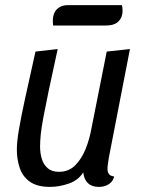

<svg xmlns="http://www.w3.org/2000/svg" viewBox="-20 -712 559 752"><path d="M176 20Q126 20 97.5 0Q69 -20 57.5 -53.5Q46 -87 46 -126Q46 -157 54 -204Q62 -251 78 -325Q94 -399 119 -510L206 -520Q184 -420 170.5 -355.5Q157 -291 149.5 -250.5Q142 -210 139.5 -184.5Q137 -159 137 -137Q137 -113 143.5 -90.5Q150 -68 166.5 -53.5Q183 -39 211 -39Q249 -39 274.5 -64.5Q300 -90 315.5 -129Q331 -168 338 -208L398 -510L489 -520L406 -93Q405 -84 403 -72Q401 -60 401 -51Q401 -37 407.5 -29.5Q414 -22 427 -21Q424 -7 415 2Q406 11 394 15.5Q382 20 367 20Q340 20 324.5 5.5Q309 -9 306 -37Q287 -6 249.5 7Q212 20 176 20ZM188 -612Q187 -618 187 -625Q187 -632 187 -635Q188 -662 204 -677Q220 -692 246 -692H457Q459 -687 459.5 -680.5Q460 -674 460 -669Q460 -644 444 -628Q428 -612 394 -612Z"/></svg>

Font: Sansita Swashed Light Light
Style: Regular
Weight: 300
Version: Version 1.003